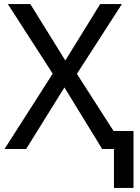

<svg xmlns="http://www.w3.org/2000/svg" viewBox="-20 -734 689 946"><path d="M541.5 191.9V0H483.4L297.4 -303.2L108.9 0H2.4L239.7 -371.1L18.6 -713.9H129.4L301.8 -436L473.6 -713.9H580.6L358.9 -370.1L539.6 -88.4H637.7V191.9Z"/></svg>

Font: Open Sans Medium
Style: Regular
Weight: 500
Designer: Monotype Design Team
Foundry: Monotype Imaging Inc.
Version: Version 3.000